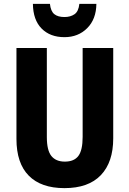

<svg xmlns="http://www.w3.org/2000/svg" viewBox="-20 -962 669 992"><path d="M565 -247Q565 -124 501 -57Q437 10 313 10Q192 10 128.5 -54.5Q65 -119 65 -244V-714H222V-254Q222 -185 245.5 -156Q269 -127 315 -127Q363 -127 385 -156.5Q407 -186 407 -255V-714H565ZM478 -942Q477 -863 430.5 -816.5Q384 -770 313 -770Q239 -770 195 -814.5Q151 -859 150 -942H238Q242 -904 260.5 -889Q279 -874 313 -874Q344 -874 365 -888.5Q386 -903 390 -942Z"/></svg>

Font: Noto Sans Arabic Cond ExtBd
Style: Regular
Weight: 800
Width: 3
Designer: Monotype Design Team, Nadine Chahine, Nizar Qandah and Khaled Hosny
Foundry: Monotype Imaging Inc.
Version: Version 2.012; ttfautohint (v1.8.4.7-5d5b)